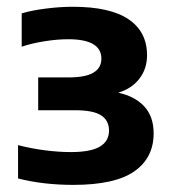

<svg xmlns="http://www.w3.org/2000/svg" viewBox="-20 -458 506 553"><path d="M422.5 -74Q422.5 -3 366.5 35.8Q310.5 74.5 191.5 74.5Q104.5 74.5 32 56V-40Q68.5 -30.5 108.5 -25.2Q148.5 -20 184 -20Q241.5 -20 267.8 -35.8Q294 -51.5 294 -82Q294 -111 271.2 -125.8Q248.5 -140.5 196 -140.5H90V-235H176.5Q226.5 -235 249.2 -248.8Q272 -262.5 272 -289Q272 -345 176.5 -345Q145 -345 108.5 -339.2Q72 -333.5 42.5 -323.5V-419.5Q70.5 -428 111.5 -433.2Q152.5 -438.5 189.5 -438.5Q297 -438.5 350.2 -402.5Q403.5 -366.5 403.5 -299Q403.5 -259.5 381.2 -231Q359 -202.5 320.5 -191Q369 -180.5 395.8 -151.2Q422.5 -122 422.5 -74Z"/></svg>

Font: Encode Sans Expanded
Style: Bold
Weight: 700
Width: 7
Designer: Multiple Designers
Foundry: Impallari Type
Version: Version 2.000